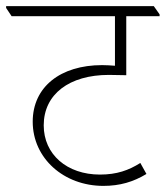

<svg xmlns="http://www.w3.org/2000/svg" viewBox="-47 -642 542 628"><path d="M291 -34C345 -34 389 -47 432 -73L412 -109C374 -85 335 -71 280 -71C172 -71 96 -137 96 -232C96 -334 180 -397 309 -397C326 -397 350 -396 366 -396V-589H475V-595L456 -622H-27V-616L-9 -589H329V-427C315 -428 301 -429 287 -429C151 -429 60 -358 60 -244C60 -124 162 -34 291 -34Z"/></svg>

Font: Noto Serif Devanagari ExtraLight
Style: Regular
Weight: 200
Designer: Universal Thirst, Indian Type Foundry and the Monotype Design Team
Foundry: Monotype Imaging Inc.
Version: Version 2.004